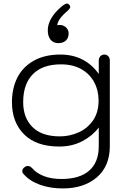

<svg xmlns="http://www.w3.org/2000/svg" viewBox="-20 -806 709 1077"><path d="M112 170Q105 163 105 154Q105 140 119 131Q126 125 136 125Q149 125 161 138Q184 165 225.5 181.5Q267 198 325 198Q427 198 480.5 151Q534 104 534 14V-91Q500 -45 442.5 -14.5Q385 16 312 16Q184 16 115.5 -52Q47 -120 47 -233Q47 -310 77 -370Q107 -430 168.5 -465Q230 -500 319 -500Q388 -500 442.5 -472Q497 -444 534 -391V-467Q534 -481 543 -490.5Q552 -500 566 -500Q579 -500 587.5 -490.5Q596 -481 596 -467V14Q596 126 523.5 188.5Q451 251 332 251Q262 251 204.5 230.5Q147 210 112 170ZM533 -242Q533 -299 508 -345.5Q483 -392 435.5 -418.5Q388 -445 322 -445Q219 -445 164.5 -390Q110 -335 110 -233Q110 -145 162.5 -93Q215 -41 316 -41Q370 -41 420 -63Q470 -85 501.5 -130Q533 -175 533 -242ZM248 -636Q248 -670 268 -704Q288 -738 324 -768Q345 -786 356 -786Q363 -786 369 -779Q374 -772 374 -767Q374 -762 369.5 -756.5Q365 -751 359 -745Q304 -699 301 -664Q306 -666 316 -666Q335 -666 350 -652.5Q365 -639 365 -619Q365 -593 349.5 -578.5Q334 -564 307 -564Q280 -564 264 -583Q248 -602 248 -636Z"/></svg>

Font: Kodchasan Light
Style: Regular
Weight: 300
Version: Version 1.000; ttfautohint (v1.6)